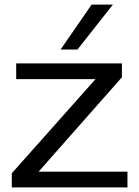

<svg xmlns="http://www.w3.org/2000/svg" viewBox="-20 -810 599 830"><path d="M31 0V-61L393 -468H50V-536H507V-476L147 -68H531V0ZM242 -596 376 -790H468L315 -596Z"/></svg>

Font: Georama SemiExpanded
Style: Regular
Weight: 400
Width: 6
Designer: Jean-Baptiste Levee
Foundry: Production Type
Version: Version 1.001